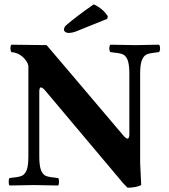

<svg xmlns="http://www.w3.org/2000/svg" viewBox="-20 -853 780 885"><path d="M412.1 -833Q455.1 -813 477.1 -777.8L474.1 -766.1L330.1 -708Q312 -701.2 294.9 -701.2Q288.1 -701.2 281.5 -705.6Q274.9 -710 274.9 -715.8Q274.9 -728 285.2 -736.8Q330.1 -775.9 412.1 -833ZM630.9 0Q606 12.2 567.9 12.2Q547.4 -6.8 527.8 -32.2L192.9 -430.2Q176.3 -450.2 168.9 -450.2Q161.1 -450.2 161.1 -430.2V-132.8Q161.1 -86.9 169.7 -66.9Q178.2 -46.9 193.1 -41.5Q208 -36.1 248 -32.2Q252 -28.3 252 -15.1Q252 -2 248 2Q147.9 0 136.2 0Q122.1 0 23.9 2Q20 -2 20 -14.9Q20 -27.8 23.9 -32.2Q64 -36.1 79.1 -42Q94.2 -47.9 102.5 -67.9Q110.8 -87.9 110.8 -132.8V-549.8Q106 -571.8 84 -591.3Q62 -610.8 32.2 -612.8Q28.3 -617.7 28.1 -629.9Q27.8 -642.1 32.2 -647L194.8 -645L284.2 -540L549.3 -227.5Q560.5 -214.4 567.6 -213.9Q574.7 -213.4 576.2 -231V-512.2Q576.2 -558.1 567.6 -578.1Q559.1 -598.1 543.9 -603.5Q528.8 -608.9 488.8 -612.8Q483.9 -617.7 483.9 -629.9Q483.9 -642.1 488.8 -647Q588.9 -645 605 -645Q614.7 -645 712.9 -647Q717.8 -642.1 717.8 -630.1Q717.8 -618.2 712.9 -612.8Q672.9 -608.9 658 -603Q643.1 -597.2 634.5 -577.1Q626 -557.1 626 -512.2V-102.1Z"/></svg>

Font: Linux Libertine
Style: Bold
Weight: 700
Designer: Philipp H. Poll
Foundry: Philipp H. Poll
Version: Version 5.0.3